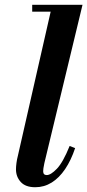

<svg xmlns="http://www.w3.org/2000/svg" viewBox="-20 -774 366 805"><path d="M128 11Q87 11 67 -11Q47 -33 47 -64Q47 -75 49 -90.5Q51 -106 55 -121L199 -754H326L166 -90Q163 -77 162 -68.5Q161 -60 161 -56Q161 -40 176 -40Q193 -40 218.5 -66.5Q244 -93 272 -162L295 -153Q278 -102 253 -65Q228 -28 196.5 -8.5Q165 11 128 11ZM115 -725V-754H280V-725Z"/></svg>

Font: Libre Bodoni SemiBold
Style: Italic
Weight: 600
Italic angle: -13°
Version: Version 2.003